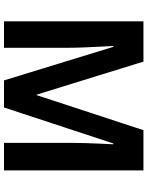

<svg xmlns="http://www.w3.org/2000/svg" viewBox="94 -848 754 983"><g transform="rotate(90 471.5 -357.0)"><path d="M392.1 0 220.2 -560.1H215.8Q216.8 -540 219 -499.8Q221.2 -459.5 223.1 -414.1Q225.1 -368.7 225.1 -332V0H89.8V-713.9H295.9L464.8 -168H467.8L647 -713.9H853V0H711.9V-337.9Q711.9 -371.6 713.1 -415.5Q714.4 -459.5 716.3 -499.3Q718.3 -539.1 719.2 -559.1H714.8L530.8 0Z"/></g></svg>

Font: Open Sans
Style: Bold
Weight: 700
Designer: Monotype Design Team
Foundry: Monotype Imaging Inc.
Version: Version 3.000; ttfautohint (v1.8.4)